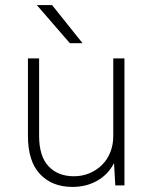

<svg xmlns="http://www.w3.org/2000/svg" viewBox="-20 -730 605 756"><path d="M265 6Q185 6 137.5 -44.5Q90 -95 90 -195V-500H134V-195Q134 -115 171 -75.5Q208 -36 271 -36Q304 -36 332.5 -48Q361 -60 382 -81Q403 -102 414.5 -131Q426 -160 426 -195V-500H470V0H434L429 -88Q406 -43 363 -18.5Q320 6 265 6ZM125 -710H185L305 -560H255Z"/></svg>

Font: PT Root UI Web Light
Style: Regular
Weight: 300
Designer: Vitaly Kuzmin
Foundry: ParaType Ltd.
Version: Version 1.000W